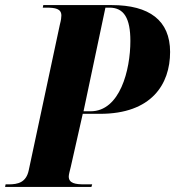

<svg xmlns="http://www.w3.org/2000/svg" viewBox="-58 -734 688 754"><path d="M-38 0H301L304 -10H274C238 -10 212 -14 212 -41C212 -48 216 -63 220 -79L267 -287H335C537 -287 610 -403 610 -530C610 -654 528 -714 381 -714H112L110 -704H123C159 -704 183 -700 183 -673C183 -666 182 -656 177 -637L55 -66C45 -17 12 -10 -24 -10H-36ZM298 -297H270L356 -704H372C429 -704 454 -662 454 -573C454 -459 413 -297 298 -297Z"/></svg>

Font: Noto Serif Display Condensed ExtraBold
Style: Italic
Weight: 800
Width: 3
Italic angle: -12°
Designer: Monotype Design Team
Foundry: Monotype Imaging Inc.
Version: Version 2.009